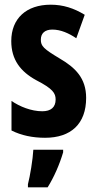

<svg xmlns="http://www.w3.org/2000/svg" viewBox="-20 -577 414 818"><path d="M347 -160C347 -244 301 -289 234 -328C166 -369 154 -380 154 -408C154 -435 171 -451 203 -451C239 -451 274 -435 305 -414L341 -514C295 -542 249 -557 196 -557C92 -557 28 -498 28 -402C28 -323 67 -272 135 -235C205 -199 217 -180 217 -153C217 -120 197 -103 160 -103C113 -103 64 -123 29 -147V-21C71 0 119 10 172 10C282 10 347 -49 347 -160ZM249 72V61H122C120 101 108 174 99 208V221H183C210 178 234 123 249 72Z"/></svg>

Font: Noto Sans Arabic UI XCn
Style: Bold
Weight: 700
Width: 2
Designer: Monotype Design Team, Nadine Chahine and Nizar Qandah
Foundry: Monotype Imaging Inc.
Version: Version 2.010